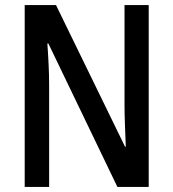

<svg xmlns="http://www.w3.org/2000/svg" viewBox="-20 -734 681 754"><path d="M564 0V-714H469V-319C469 -273 472 -212 474 -158H471L200 -714H77V0H173V-400C173 -450 170 -507 166 -563H170L441 0Z"/></svg>

Font: Noto Sans Khmer UI Condensed Medium
Style: Regular
Weight: 500
Width: 3
Designer: Danh Hong and the Monotype Design Team
Foundry: Monotype Imaging Inc.
Version: Version 2.002